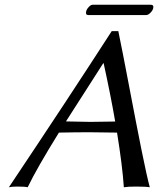

<svg xmlns="http://www.w3.org/2000/svg" viewBox="-20 -790 673 813"><path d="M598.1 -726.1H354.5Q341.3 -726.1 344.7 -741.2Q346.7 -750.5 355.7 -760.3Q364.7 -770 372.6 -770H617.7Q631.8 -770 628.9 -755.9Q627 -746.1 617.2 -736.1Q607.4 -726.1 598.1 -726.1ZM229.5 -228.5Q136.2 -78.1 97.2 2.9Q85.9 0 53.2 0Q30.3 0 17.6 2.9Q265.6 -367.7 453.1 -658.2H481Q498 -576.7 527.3 -422.1Q556.6 -267.6 579.3 -154.5Q602.1 -41.5 614.3 2.9Q597.7 0 555.2 0Q522 0 504.4 2.9Q498.5 -86.4 475.6 -228.5Q404.8 -230 358.9 -230Q301.8 -230 229.5 -228.5ZM467.8 -275.4Q447.8 -390.6 418.9 -522H417Q288.6 -322.3 259.3 -275.9Q271 -275.9 309.1 -274.9Q347.2 -273.9 363.3 -273.9Q405.8 -273.9 467.8 -275.4Z"/></svg>

Font: Linux Biolinum O
Style: Italic
Weight: 400
Italic angle: -12°
Designer: Philipp H. Poll
Foundry: Philipp H. Poll
Version: Version 1.1.3